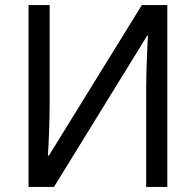

<svg xmlns="http://www.w3.org/2000/svg" viewBox="-20 -734 767 754"><path d="M175 -714V-322Q175 -274 172.5 -210.5Q170 -147 168 -123H172L537 -714H637V0H554V-388Q554 -446 559 -558L561 -594H558L192 0H92V-714Z"/></svg>

Font: Noto Sans Display
Style: Regular
Weight: 400
Designer: Monotype Design team
Foundry: Monotype Imaging Inc.
Version: Version 1.000